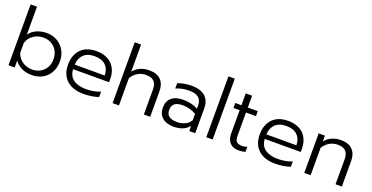

<svg xmlns="http://www.w3.org/2000/svg" viewBox="-29 -1457 4238 2190"><g transform="rotate(20 2090.5 -362.0)"><path d="M355 15.1Q219.7 15.1 145 -84V0H69.8V-738.8H147V-398.9Q178.2 -445.3 234.4 -470.2Q290.5 -495.1 355 -495.1Q463.4 -495.1 534.7 -423.6Q606 -352.1 606 -238.8Q606 -162.6 572.8 -104.2Q539.6 -45.9 482.9 -15.4Q426.3 15.1 355 15.1ZM338.9 -45.9Q419.9 -45.9 474.4 -99.1Q528.8 -152.3 528.8 -238.8Q528.8 -325.2 474.4 -379.2Q419.9 -433.1 338.9 -433.1Q271 -433.1 218.3 -396.7Q165.5 -360.4 147 -298.8V-179.2Q167 -117.2 218.8 -81.5Q270.5 -45.9 338.9 -45.9Z M983.9 15.1Q853 15.1 779.3 -51.5Q705.6 -118.2 705.6 -238.8Q705.6 -356.4 771.7 -425.8Q837.9 -495.1 960 -495.1Q1021.5 -495.1 1070.3 -476.6Q1119.1 -458 1150.1 -425.3Q1181.2 -392.6 1197.5 -348.4Q1213.9 -304.2 1213.9 -252V-210H777.8Q781.2 -128.4 838.1 -87.2Q895 -45.9 991.7 -45.9Q1088.4 -45.9 1165.5 -78.1V-13.2Q1135.3 -1 1084 7.1Q1032.7 15.1 983.9 15.1ZM777.8 -265.1H1141.6Q1140.1 -343.3 1094 -388.2Q1047.9 -433.1 959 -433.1Q872.1 -433.1 825.7 -386.5Q779.3 -339.8 777.8 -265.1Z M1333.5 0V-738.8H1410.6V-410.2Q1479.5 -495.1 1601.6 -495.1Q1696.3 -495.1 1742.9 -445.1Q1789.6 -395 1789.6 -311V0H1712.9V-304.2Q1712.9 -433.1 1586.9 -433.1Q1475.6 -433.1 1410.6 -333V0Z M2077.1 15.1Q1989.7 15.1 1939.5 -28.6Q1889.2 -72.3 1889.2 -147.9Q1889.2 -227.1 1938.5 -269.5Q1987.8 -312 2080.6 -312Q2184.1 -312 2259.3 -269V-305.2Q2259.3 -369.6 2222.4 -401.4Q2185.5 -433.1 2105.5 -433.1Q2021 -433.1 1948.2 -400.9V-465.8Q1978.5 -478.5 2024.4 -486.8Q2070.3 -495.1 2112.3 -495.1Q2226.1 -495.1 2281.2 -443.8Q2336.4 -392.6 2336.4 -300.8V0H2264.2V-62Q2200.7 15.1 2077.1 15.1ZM2096.2 -47.9Q2150.4 -47.9 2194.1 -69.6Q2237.8 -91.3 2259.3 -129.9V-207Q2183.1 -251 2095.2 -251Q2027.8 -251 1997.1 -225.3Q1966.3 -199.7 1966.3 -147.9Q1966.3 -47.9 2096.2 -47.9Z M2470.7 0V-738.8H2547.9V0Z M2865.7 15.1Q2797.9 15.1 2760.3 -24.7Q2722.7 -64.5 2722.7 -139.2V-419.9H2647.5V-480H2722.7V-624H2799.8V-480H2920.9V-419.9H2799.8V-137.2Q2799.8 -86.9 2819.8 -66.4Q2839.8 -45.9 2892.6 -45.9Q2917.5 -45.9 2947.8 -58.1V4.9Q2913.6 15.1 2865.7 15.1Z M3310.5 15.1Q3179.7 15.1 3106 -51.5Q3032.2 -118.2 3032.2 -238.8Q3032.2 -356.4 3098.4 -425.8Q3164.6 -495.1 3286.6 -495.1Q3348.1 -495.1 3397 -476.6Q3445.8 -458 3476.8 -425.3Q3507.8 -392.6 3524.2 -348.4Q3540.5 -304.2 3540.5 -252V-210H3104.5Q3107.9 -128.4 3164.8 -87.2Q3221.7 -45.9 3318.4 -45.9Q3415 -45.9 3492.2 -78.1V-13.2Q3461.9 -1 3410.6 7.1Q3359.4 15.1 3310.5 15.1ZM3104.5 -265.1H3468.3Q3466.8 -343.3 3420.7 -388.2Q3374.5 -433.1 3285.6 -433.1Q3198.7 -433.1 3152.3 -386.5Q3106 -339.8 3104.5 -265.1Z M3660.2 0V-480H3735.4V-408.2Q3770 -453.1 3820.6 -474.1Q3871.1 -495.1 3928.2 -495.1Q4022.9 -495.1 4069.6 -445.1Q4116.2 -395 4116.2 -311V0H4039.6V-304.2Q4039.6 -433.1 3913.6 -433.1Q3802.2 -433.1 3737.3 -333V0Z"/></g></svg>

Font: Prompt Light
Style: Regular
Weight: 300
Designer: Katatrad Team
Foundry: CadsonDemak
Version: Version 1.000;PS 001.000;hotconv 1.0.88;makeotf.lib2.5.64775